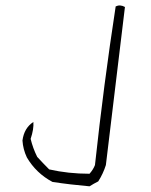

<svg xmlns="http://www.w3.org/2000/svg" viewBox="-20 -691 540 688"><path d="M394.5 -668Q410.2 -675.8 427.7 -666Q394.5 -388.7 359.4 -99.6Q349.6 -68.4 332 -41Q316.4 -33.2 300.8 -23.4Q232.4 -29.3 168 -39.1Q109.4 -70.3 76.2 -127Q62.5 -156.2 60.5 -187.5Q66.4 -232.4 99.6 -253.9Q101.6 -228.5 89.8 -193.4Q97.7 -160.2 113.3 -128.9Q132.8 -107.4 156.2 -84Q224.6 -68.4 300.8 -68.4Q314.5 -84 320.3 -99.6Q351.6 -388.7 394.5 -668Z"/></svg>

Font: BoLeHuaiShuti
Style: Regular
Weight: 400
Designer: Aston.linsen@gmail.com
Foundry: BoLe
Version: Version 1.00 June 15, 2016, initial release